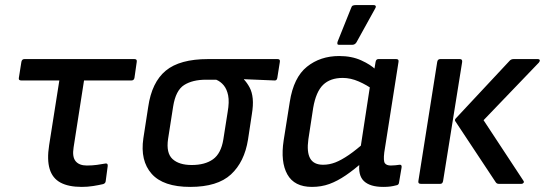

<svg xmlns="http://www.w3.org/2000/svg" viewBox="-20 -722 2140 754"><path d="M301 12Q249 12 217.5 -5Q186 -22 175 -58.5Q164 -95 173 -152L213 -406H64Q52 -406 54 -416L64 -479Q66 -490 76 -490H508Q519 -490 517 -479L508 -416Q506 -406 496 -406H310L269 -143Q263 -106 277 -89Q291 -72 321 -72Q342 -72 360.5 -74.5Q379 -77 395 -80Q404 -81 403 -70L395 -10Q394 -2 385 1Q368 5 346 8.5Q324 12 301 12Z M727 12Q621 12 575.5 -39.5Q530 -91 543 -179L562 -302Q576 -399 631 -444.5Q686 -490 797 -490H1070Q1081 -490 1079 -479L1069 -416Q1067 -405 1058 -406L938 -411V-410Q951 -396 960.5 -378Q970 -360 972.5 -334.5Q975 -309 969 -273L954 -174Q940 -86 887 -37Q834 12 727 12ZM733 -74Q785 -74 816.5 -96.5Q848 -119 857 -174L874 -282Q881 -322 876 -347Q871 -372 858.5 -387Q846 -402 829 -409H789Q736 -409 703 -388Q670 -367 660 -304L640 -176Q632 -121 657.5 -97.5Q683 -74 733 -74Z M1205 12Q1136 12 1108.5 -37Q1081 -86 1094 -171L1118 -322Q1133 -418 1185.5 -460Q1238 -502 1312 -502Q1361 -502 1398.5 -485Q1436 -468 1456 -448L1448 -368Q1421 -388 1389 -402Q1357 -416 1326 -416Q1277 -416 1249 -389Q1221 -362 1210 -299L1191 -175Q1184 -125 1198 -100Q1212 -75 1249 -75Q1273 -75 1296.5 -84Q1320 -93 1350 -113.5Q1380 -134 1420 -170L1407 -88Q1371 -56 1338 -33.5Q1305 -11 1273.5 0.5Q1242 12 1205 12ZM1485 12Q1433 12 1409 -11Q1385 -34 1392 -85L1395 -106V-136L1435 -397L1447 -432L1455 -479Q1457 -490 1466 -490H1536Q1547 -490 1545 -479L1489 -123Q1485 -90 1491.5 -81Q1498 -72 1515 -72Q1524 -72 1533 -73Q1542 -74 1549 -75Q1559 -76 1557 -64L1547 -5Q1546 5 1535 6Q1524 9 1512.5 10.5Q1501 12 1485 12ZM1311 -546Q1306 -546 1305 -549.5Q1304 -553 1306 -559L1359 -691Q1361 -698 1365.5 -700Q1370 -702 1376 -702H1447Q1454 -702 1455.5 -698Q1457 -694 1453 -688L1380 -556Q1374 -546 1363 -546Z M1939 0Q1931 0 1927 -6L1768 -246Q1765 -251 1769 -256L1981 -483Q1987 -490 1997 -490H2093Q2098 -490 2099.5 -486Q2101 -482 2096 -476L1879 -250L2035 -13Q2039 -8 2036 -4Q2033 0 2028 0ZM1633 0Q1621 0 1623 -11L1697 -479Q1699 -490 1709 -490H1786Q1796 -490 1795 -479L1720 -11Q1718 0 1709 0Z"/></svg>

Font: Sofia Sans SemiBold
Style: Italic
Weight: 600
Italic angle: -9°
Designer: Botio Nikoltchev, Ani Petrova
Foundry: lettersoup
Version: Version 4.100-B